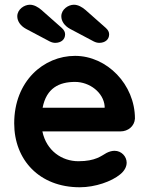

<svg xmlns="http://www.w3.org/2000/svg" viewBox="-20 -781 624 811"><path d="M487 -44C506 -59 515 -77 515 -94C515 -120 493 -144 464 -144C453 -144 442 -141 430 -135C408 -123 384 -100 311 -100C242 -100 176 -144 159 -226H489C521 -226 548 -248 550 -280C550 -424 432 -545 297 -545C165 -545 40 -439 40 -260C40 -106 146 10 317 10C383 10 452 -15 487 -44ZM297 -435C359 -435 417 -390 422 -333V-326H160C176 -409 230 -435 297 -435ZM441 -636C441 -645 437 -654 427 -663L341 -739C327 -751 310 -761 292 -761C269 -761 239 -742 239 -712C239 -692 252 -672 276 -659L376 -606C384 -602 392 -600 399 -600C424 -600 441 -614 441 -636ZM255 -636C255 -645 251 -654 241 -663L155 -739C141 -751 124 -761 106 -761C83 -761 53 -742 53 -712C53 -692 66 -672 90 -659L190 -606C198 -602 206 -600 213 -600C238 -600 255 -614 255 -636Z"/></svg>

Font: Hotpoint
Style: Bold
Weight: 700
Designer: Andrew Paglinawan, Luciano Perondi, Riccardo Olocco
Foundry: CAST Cooperativa Anonima Servizi Tipografici
Version: Version 1.000;PS 2.1;hotconv 16.6.51;makeotf.lib2.5.65220